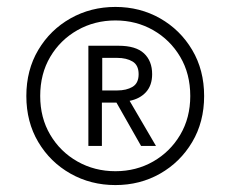

<svg xmlns="http://www.w3.org/2000/svg" viewBox="-20 -725 666 554"><path d="M313 -191Q242 -191 183.5 -224Q125 -257 90.5 -315Q56 -373 56 -448Q56 -523 90.5 -581Q125 -639 183.5 -672Q242 -705 313 -705Q384 -705 442 -672Q500 -639 534.5 -581Q569 -523 569 -448Q569 -373 534.5 -315Q500 -257 442 -224Q384 -191 313 -191ZM313 -231Q373 -231 422 -259Q471 -287 500 -336Q529 -385 529 -448Q529 -512 500 -561Q471 -610 422 -638Q373 -666 313 -666Q253 -666 203.5 -638Q154 -610 125 -561Q96 -512 96 -448Q96 -385 125 -336Q154 -287 203.5 -259Q253 -231 313 -231ZM235 -304V-593H322Q372 -593 395.5 -571Q419 -549 419 -511Q419 -479 401.5 -459.5Q384 -440 354 -434L430 -304H387L316 -429H274V-304ZM275 -464H318Q345 -464 362.5 -474.5Q380 -485 380 -511Q380 -537 362.5 -547.5Q345 -558 318 -558H275Z"/></svg>

Font: Hanken Grotesk
Style: Italic
Weight: 400
Italic angle: -8°
Designer: Alfredo Marco Pradil
Foundry: Hanken Design Co.
Version: Version 3.013